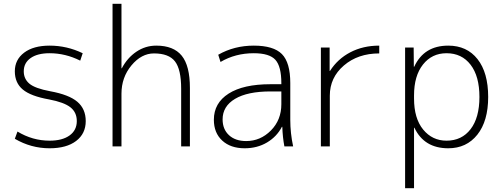

<svg xmlns="http://www.w3.org/2000/svg" viewBox="-20 -770 2636 1010"><path d="M241 -530Q332 -530 415 -490L402 -451Q324 -490 241 -490Q177 -490 141 -464.5Q105 -439 105 -395Q105 -355 134.5 -330Q164 -305 244 -290Q343 -272 387 -234.5Q431 -197 431 -133Q431 -67 380.5 -28.5Q330 10 241 10Q143 10 58 -40L72 -78Q151 -30 241 -30Q308 -30 346 -57.5Q384 -85 384 -133Q384 -179 350.5 -205.5Q317 -232 238 -247Q142 -264 100 -299Q58 -334 58 -395Q58 -456 107 -493Q156 -530 241 -530Z M619 -750V-411H621Q650 -466 697.5 -498Q745 -530 802 -530Q893 -530 936 -477Q979 -424 979 -307V0H933V-303Q933 -405 900.5 -447Q868 -489 790 -489Q724 -489 671.5 -426Q619 -363 619 -277V0H572V-750Z M1315 -530Q1419 -530 1463 -485.5Q1507 -441 1507 -333V-140Q1507 -70 1522 0H1476Q1467 -46 1465 -103H1463Q1436 -51 1384.5 -20.5Q1333 10 1267 10Q1193 10 1149 -30.5Q1105 -71 1105 -140Q1105 -228 1182.5 -277.5Q1260 -327 1403 -327H1460V-332Q1460 -421 1428.5 -455.5Q1397 -490 1315 -490Q1218 -490 1140 -444L1128 -482Q1212 -530 1315 -530ZM1151 -142Q1151 -90 1184.5 -59Q1218 -28 1275 -28Q1350 -28 1405 -83.5Q1460 -139 1460 -222V-289H1403Q1282 -289 1216.5 -250Q1151 -211 1151 -142Z M1714 -520V-397H1716Q1756 -460 1823 -495Q1890 -530 1975 -530V-489Q1863 -489 1789 -425.5Q1715 -362 1715 -267V0H1668V-520Z M2338 10Q2211 10 2160 -98H2158V220H2111V-520H2156L2157 -419H2159Q2210 -530 2338 -530Q2436 -530 2492 -459Q2548 -388 2548 -260Q2548 -133 2491 -61.5Q2434 10 2338 10ZM2329 -490Q2252 -490 2205 -430.5Q2158 -371 2158 -268V-252Q2158 -147 2206 -88.5Q2254 -30 2329 -30Q2409 -30 2455.5 -90.5Q2502 -151 2502 -260Q2502 -369 2455.5 -429.5Q2409 -490 2329 -490Z"/></svg>

Font: Mplus 1p Light
Style: Regular
Weight: 300
Version: Version 1.061